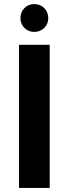

<svg xmlns="http://www.w3.org/2000/svg" viewBox="-20 -919 336 939"><path d="M73 0V-700H223V0ZM147 -763Q119 -763 99.5 -782.5Q80 -802 80 -830Q80 -860 99.5 -879.5Q119 -899 147 -899Q177 -899 196.5 -879.5Q216 -860 216 -830Q216 -802 196.5 -782.5Q177 -763 147 -763Z"/></svg>

Font: DM Sans 9pt Black
Style: Regular
Weight: 900
Version: Version 4.004;gftools[0.9.30]